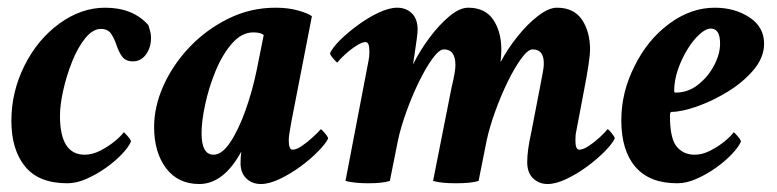

<svg xmlns="http://www.w3.org/2000/svg" viewBox="-20 -458 1968 486"><path d="M150.4 5.9Q78.1 5.9 43.5 -36.6Q8.8 -79.1 8.8 -152.3Q8.8 -225.6 42 -292Q75.2 -358.4 130.4 -398.4Q185.5 -438.5 246.1 -438.5Q316.4 -438.5 355.5 -394.5Q362.3 -375 362.3 -362.3Q362.3 -337.9 349.6 -320.3Q336.9 -302.7 316.4 -302.7Q297.9 -302.7 289.1 -314.9Q280.3 -327.1 274.9 -343.8Q269.5 -360.4 261.2 -372.6Q252.9 -384.8 235.4 -384.8Q214.8 -384.8 195.8 -361.3Q176.8 -337.9 162.6 -302.2Q148.4 -266.6 140.1 -229.5Q131.8 -192.4 131.8 -165Q131.8 -66.4 194.3 -66.4Q213.9 -66.4 233.9 -76.7Q253.9 -86.9 270 -100.1Q286.1 -113.3 293 -123Q294.9 -123 303.2 -113.3Q311.5 -103.5 311.5 -99.6Q305.7 -85.9 288.6 -67.9Q271.5 -49.8 248 -33.2Q224.6 -16.6 199.2 -5.4Q173.8 5.9 150.4 5.9Z M484.4 7.8Q430.7 7.8 400.4 -32.2Q370.1 -72.3 370.1 -136.7Q370.1 -188.5 394 -241.7Q418 -294.9 460.4 -339.4Q502.9 -383.8 558.6 -411.1Q614.3 -438.5 677.7 -438.5Q709 -438.5 733.9 -431.6Q758.8 -424.8 769.5 -417L717.8 -151.4Q713.9 -128.9 712.4 -119.6Q710.9 -110.4 710.9 -102.5Q710.9 -79.1 720.7 -79.1Q730.5 -79.1 744.6 -88.9Q758.8 -98.6 772.5 -111.3Q786.1 -124 792 -130.9Q793.9 -130.9 802.2 -121.1Q810.5 -111.3 810.5 -107.4Q804.7 -94.7 785.6 -75.2Q766.6 -55.7 740.7 -36.6Q714.8 -17.6 688 -4.9Q661.1 7.8 640.6 7.8Q618.2 7.8 603.5 -6.3Q588.9 -20.5 588.9 -44.9Q588.9 -52.7 589.4 -60.1Q589.8 -67.4 590.8 -74.2Q545.9 7.8 484.4 7.8ZM520.5 -66.4Q542 -66.4 563 -98.1Q584 -129.9 601.6 -179.2Q619.1 -228.5 629.9 -281.2L647.5 -369.1Q640.6 -376 621.1 -376Q591.8 -376 567.4 -348.1Q543 -320.3 525.9 -278.8Q508.8 -237.3 499.5 -194.3Q490.2 -151.4 490.2 -121.1Q490.2 -66.4 520.5 -66.4Z M1366.2 7.8Q1344.7 7.8 1329.6 -6.3Q1314.5 -20.5 1314.5 -47.9Q1314.5 -61.5 1316.9 -80.1Q1319.3 -98.6 1324.2 -120.1L1346.7 -236.3Q1351.6 -260.7 1354 -274.9Q1356.4 -289.1 1356.4 -293Q1358.4 -333 1328.1 -333Q1316.4 -333 1299.3 -309.6Q1282.2 -286.1 1264.6 -250Q1247.1 -213.9 1232.9 -174.3Q1218.8 -134.8 1211.9 -102.5L1191.4 0Q1172.9 5.9 1133.8 5.9Q1096.7 5.9 1076.2 0L1123 -236.3Q1132.8 -276.4 1132.8 -293Q1132.8 -333 1103.5 -333Q1091.8 -333 1074.7 -309.6Q1057.6 -286.1 1040 -250Q1022.5 -213.9 1008.3 -174.3Q994.1 -134.8 987.3 -102.5L966.8 0Q948.2 5.9 912.1 5.9Q877.9 5.9 854.5 0L913.1 -305.7Q914.1 -310.5 914.6 -315.9Q915 -321.3 915 -328.1Q915 -351.6 905.3 -351.6Q896.5 -351.6 881.3 -341.8Q866.2 -332 853 -319.8Q839.8 -307.6 834 -299.8Q832 -299.8 823.7 -309.6Q815.4 -319.3 815.4 -323.2Q821.3 -336.9 840.3 -356Q859.4 -375 885.3 -394Q911.1 -413.1 938 -425.8Q964.8 -438.5 985.4 -438.5Q1007.8 -438.5 1022.5 -424.3Q1037.1 -410.2 1037.1 -382.8Q1037.1 -377 1035.2 -361.3Q1033.2 -345.7 1029.3 -320.3L1025.4 -294.9Q1043 -330.1 1067.4 -362.8Q1091.8 -395.5 1117.7 -417Q1143.6 -438.5 1165 -438.5Q1208 -438.5 1228.5 -408.2Q1249 -377.9 1249 -332Q1249 -325.2 1248.5 -317.9Q1248 -310.5 1247.1 -300.8Q1264.6 -334 1290 -365.7Q1315.4 -397.5 1342.3 -418Q1369.1 -438.5 1389.6 -438.5Q1432.6 -438.5 1453.1 -408.2Q1473.6 -377.9 1473.6 -332Q1473.6 -320.3 1469.7 -293.9Q1465.8 -267.6 1458 -227.5L1438.5 -125Q1436.5 -117.2 1436.5 -102.5Q1436.5 -79.1 1446.3 -79.1Q1456.1 -79.1 1470.7 -88.9Q1485.4 -98.6 1499 -111.3Q1512.7 -124 1517.6 -130.9Q1520.5 -130.9 1528.3 -121.1Q1536.1 -111.3 1536.1 -107.4Q1530.3 -94.7 1511.2 -75.2Q1492.2 -55.7 1466.3 -36.6Q1440.4 -17.6 1413.6 -4.9Q1386.7 7.8 1366.2 7.8Z M1694.3 5.9Q1624 5.9 1588.4 -35.6Q1552.7 -77.1 1552.7 -153.3Q1552.7 -224.6 1585.9 -290Q1618.2 -356.4 1673.3 -397.5Q1728.5 -438.5 1789.1 -438.5Q1839.8 -438.5 1877 -414.1Q1914.1 -389.6 1914.1 -347.7Q1914.1 -312.5 1887.7 -281.2Q1861.3 -250 1822.3 -226.1Q1783.2 -202.1 1744.1 -188.5Q1705.1 -174.8 1679.7 -174.8Q1675.8 -174.8 1675.8 -165Q1675.8 -107.4 1692.9 -86.9Q1710 -66.4 1738.3 -66.4Q1757.8 -66.4 1777.8 -76.7Q1797.9 -86.9 1814 -100.1Q1830.1 -113.3 1836.9 -123Q1838.9 -123 1847.2 -113.3Q1855.5 -103.5 1855.5 -99.6Q1849.6 -85.9 1832.5 -67.9Q1815.4 -49.8 1792 -33.2Q1768.6 -16.6 1743.2 -5.4Q1717.8 5.9 1694.3 5.9ZM1690.4 -223.6Q1721.7 -223.6 1747.1 -243.7Q1772.5 -263.7 1787.6 -292.5Q1802.7 -321.3 1802.7 -347.7Q1802.7 -385.7 1779.3 -385.7Q1766.6 -385.7 1750.5 -371.1Q1734.4 -356.4 1719.7 -332.5Q1705.1 -308.6 1695.8 -281.2Q1686.5 -253.9 1686.5 -227.5Q1686.5 -223.6 1690.4 -223.6Z"/></svg>

Font: Crimson Text
Style: Bold Italic
Weight: 700
Italic angle: -11°
Designer: Sebastian Kosch
Foundry: Sebastian Kosch
Version: Version 1.100; ttfautohint (v1.8.4)